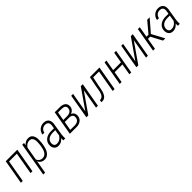

<svg xmlns="http://www.w3.org/2000/svg" viewBox="399 -2123 3910 3910"><g transform="rotate(-45 2354.0 -168.0)"><path d="M403.3 -528.3 394 -477.1H147.9L157.2 -528.3ZM168.9 -528.3 76.7 0H22.9L114.7 -528.3ZM447.8 -528.3 355.5 0H300.8L392.6 -528.3Z M626 -423.8 517.6 203.1H463.4L590.3 -528.3H640.6ZM898.4 -288.6 892.1 -239.7Q886.2 -196.8 873.5 -152.1Q860.8 -107.4 837.9 -70.3Q814.9 -33.2 778.8 -10.5Q742.7 12.2 690.9 10.3Q653.3 8.8 625.5 -7.3Q597.7 -23.4 580.1 -49.8Q562.5 -76.2 554.9 -109.1Q547.4 -142.1 549.3 -176.3L573.2 -339.4Q580.6 -375 596.4 -411.1Q612.3 -447.3 636.7 -476.6Q661.1 -505.9 694.3 -522.9Q727.5 -540 769 -538.6Q819.8 -537.6 848.4 -513.7Q877 -489.7 889.2 -452.1Q901.4 -414.6 902.1 -371.6Q902.8 -328.6 898.4 -288.6ZM838.9 -239.3 845.2 -289.6Q848.1 -318.8 848.9 -352.3Q849.6 -385.7 841.8 -416.3Q834 -446.8 813.2 -466.8Q792.5 -486.8 753.4 -487.8Q723.6 -488.3 698.2 -476.8Q672.9 -465.3 653.1 -445.8Q633.3 -426.3 619.1 -401.1Q605 -376 598.1 -349.6L567.9 -163.1Q567.4 -130.4 582 -103Q596.7 -75.7 622.3 -58.8Q647.9 -42 680.7 -41Q722.2 -38.6 751 -56.6Q779.8 -74.7 797.4 -104.5Q814.9 -134.3 824.7 -169.7Q834.5 -205.1 838.9 -239.3Z M1248.5 -94.7 1294.9 -383.8Q1297.9 -415.5 1289.8 -439Q1281.7 -462.4 1261.2 -474.9Q1240.7 -487.3 1207 -487.8Q1174.8 -488.8 1148.2 -475.6Q1121.6 -462.4 1104.5 -438.7Q1087.4 -415 1081.1 -382.8H1027.8Q1032.2 -417.5 1048.6 -446.5Q1064.9 -475.6 1090.3 -496.3Q1115.7 -517.1 1147 -528.3Q1178.2 -539.6 1213.4 -539.1Q1261.7 -538.1 1293.2 -518.6Q1324.7 -499 1338.9 -463.9Q1353 -428.7 1348.6 -381.3L1304.7 -111.3Q1300.3 -84 1300.3 -58.6Q1300.3 -33.2 1300.8 -6.3L1300.3 0H1244.6Q1242.7 -23.9 1243.9 -47.4Q1245.1 -70.8 1248.5 -94.7ZM1297.4 -308.6 1290.5 -262.2 1201.7 -263.2Q1171.9 -262.7 1142.8 -256.1Q1113.8 -249.5 1089.6 -234.9Q1065.4 -220.2 1049.8 -196.5Q1034.2 -172.9 1030.8 -140.1Q1027.8 -112.3 1034.7 -90.3Q1041.5 -68.4 1059.1 -55.7Q1076.7 -43 1106 -42.5Q1144 -42 1175 -56.9Q1206.1 -71.8 1229.5 -98.1Q1252.9 -124.5 1266.6 -157.7L1276.9 -124.5Q1266.6 -95.7 1249.5 -71Q1232.4 -46.4 1208.7 -27.6Q1185.1 -8.8 1157 1.2Q1128.9 11.2 1097.7 11.2Q1054.2 10.7 1026.4 -9Q998.5 -28.8 985.6 -61.8Q972.7 -94.7 975.6 -135.7Q978.5 -179.7 997.6 -212.2Q1016.6 -244.6 1047.4 -266.1Q1078.1 -287.6 1116.2 -298.3Q1154.3 -309.1 1195.3 -309.1Z M1667.5 -243.2H1513.7L1522 -293.5L1645 -292.5Q1677.7 -293 1706.8 -302.5Q1735.8 -312 1755.1 -333.3Q1774.4 -354.5 1778.3 -390.1Q1780.8 -414.1 1774.2 -430.7Q1767.6 -447.3 1753.7 -457.5Q1739.7 -467.8 1720.7 -472.4Q1701.7 -477.1 1680.2 -477.5L1570.3 -478L1486.8 0H1433.1L1524.9 -528.3L1681.6 -527.8Q1713.4 -527.3 1741.9 -519.3Q1770.5 -511.2 1791.7 -494.9Q1813 -478.5 1824 -452.9Q1835 -427.2 1832.5 -391.1Q1830.6 -363.3 1819.6 -341.3Q1808.6 -319.3 1790.5 -302.5Q1772.5 -285.6 1749 -275.9Q1725.6 -266.1 1699.2 -262.7ZM1624.5 0H1452.6L1483.9 -50.8L1627 -50.3Q1659.7 -50.3 1687.3 -61.5Q1714.8 -72.8 1732.7 -95Q1750.5 -117.2 1753.9 -152.3Q1757.3 -180.7 1746.8 -200.9Q1736.3 -221.2 1715.6 -231.7Q1694.8 -242.2 1667 -243.2H1551.8L1562 -293.5L1700.7 -292.5L1718.8 -273.9Q1749 -268.6 1769.3 -250.7Q1789.6 -232.9 1799.3 -207.3Q1809.1 -181.6 1807.6 -150.9Q1805.2 -113.3 1790 -84.5Q1774.9 -55.7 1750 -37.1Q1725.1 -18.6 1693.1 -9Q1661.1 0.5 1624.5 0Z M1980 -102.1 2276.9 -528.8 2333.5 -528.3 2241.2 0H2186.5L2261.2 -426.8L1964.4 0H1908.7L2000.5 -528.3H2054.2Z M2769.5 -528.3 2760.3 -477.1H2543L2552.2 -528.3ZM2814 -528.3 2721.7 0H2667L2758.8 -528.3ZM2538.1 -528.3H2592.8L2540.5 -280.3Q2534.7 -250 2528.1 -212.2Q2521.5 -174.3 2510.5 -137Q2499.5 -99.6 2481 -67.6Q2462.4 -35.6 2434.3 -17.1Q2406.2 1.5 2365.2 0H2343.3L2350.1 -53.2H2365.2Q2396 -55.2 2417 -73Q2438 -90.8 2450.9 -119.1Q2463.9 -147.5 2471.4 -179.4Q2479 -211.4 2483.2 -242.2Q2487.3 -272.9 2491.2 -295.4Z M3210.9 -293 3201.2 -241.7H2950.7L2960.4 -293ZM3015.1 -528.3 2922.9 0H2869.1L2960.9 -528.3ZM3293 -528.3 3200.7 0H3147L3238.8 -528.3Z M3420.4 -102.1 3717.3 -528.8 3773.9 -528.3 3681.6 0H3627L3701.7 -426.8L3404.8 0H3349.1L3440.9 -528.3H3494.6Z M3975.1 -528.3 3882.8 0H3828.6L3920.4 -528.3ZM4260.3 -528.8 4011.7 -241.7H3905.3L3909.2 -295.4H3993.2L4188.5 -528.3ZM4117.2 0 3982.9 -252.9 4022.9 -295.9 4182.6 0Z M4547.9 -94.7 4594.2 -383.8Q4597.2 -415.5 4589.1 -439Q4581.1 -462.4 4560.5 -474.9Q4540 -487.3 4506.3 -487.8Q4474.1 -488.8 4447.5 -475.6Q4420.9 -462.4 4403.8 -438.7Q4386.7 -415 4380.4 -382.8H4327.1Q4331.5 -417.5 4347.9 -446.5Q4364.3 -475.6 4389.6 -496.3Q4415 -517.1 4446.3 -528.3Q4477.5 -539.6 4512.7 -539.1Q4561 -538.1 4592.5 -518.6Q4624 -499 4638.2 -463.9Q4652.3 -428.7 4647.9 -381.3L4604 -111.3Q4599.6 -84 4599.6 -58.6Q4599.6 -33.2 4600.1 -6.3L4599.6 0H4543.9Q4542 -23.9 4543.2 -47.4Q4544.4 -70.8 4547.9 -94.7ZM4596.7 -308.6 4589.8 -262.2 4501 -263.2Q4471.2 -262.7 4442.1 -256.1Q4413.1 -249.5 4388.9 -234.9Q4364.7 -220.2 4349.1 -196.5Q4333.5 -172.9 4330.1 -140.1Q4327.1 -112.3 4334 -90.3Q4340.8 -68.4 4358.4 -55.7Q4376 -43 4405.3 -42.5Q4443.4 -42 4474.4 -56.9Q4505.4 -71.8 4528.8 -98.1Q4552.2 -124.5 4565.9 -157.7L4576.2 -124.5Q4565.9 -95.7 4548.8 -71Q4531.7 -46.4 4508.1 -27.6Q4484.4 -8.8 4456.3 1.2Q4428.2 11.2 4397 11.2Q4353.5 10.7 4325.7 -9Q4297.9 -28.8 4284.9 -61.8Q4272 -94.7 4274.9 -135.7Q4277.8 -179.7 4296.9 -212.2Q4315.9 -244.6 4346.7 -266.1Q4377.4 -287.6 4415.5 -298.3Q4453.6 -309.1 4494.6 -309.1Z"/></g></svg>

Font: Roboto Condensed Light
Style: Italic
Weight: 300
Italic angle: -12°
Designer: Christian Robertson
Foundry: Google
Version: Version 3.0; 2020